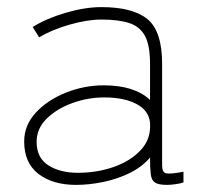

<svg xmlns="http://www.w3.org/2000/svg" viewBox="-20 -510 576 540"><path d="M194 10Q128 10 88 -21Q48 -52 48 -112Q48 -158 81 -193.5Q114 -229 165.5 -249.5Q217 -270 272 -270Q358 -270 402 -229V-330Q402 -382 388 -408.5Q374 -435 344 -445Q314 -455 265 -455Q225 -455 175 -440.5Q125 -426 90 -405L72 -434Q110 -458 164.5 -474Q219 -490 265 -490Q354 -490 395 -456Q436 -422 436 -330V-44Q436 -25 447.5 -22.5Q459 -20 496 -27V3Q488 6 474 8Q460 10 450 10Q426 10 416 3.5Q406 -3 404 -20Q402 -37 402 -67Q379 -40 344 -23Q309 -6 269.5 2Q230 10 194 10ZM199 -24Q253 -24 300 -40.5Q347 -57 376 -88Q405 -119 402 -164Q399 -199 364 -217.5Q329 -236 273 -236Q228 -236 184.5 -220.5Q141 -205 112 -177Q83 -149 83 -111Q83 -66 116 -45Q149 -24 199 -24Z"/></svg>

Font: Zen Kaku Gothic New Light
Style: Regular
Weight: 300
Designer: Yoshimichi Ohira
Foundry: Positype
Version: Version 1.002